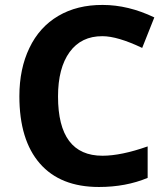

<svg xmlns="http://www.w3.org/2000/svg" viewBox="-20 -744 677 774"><path d="M393.1 -598.1Q307.6 -598.6 260.7 -534.2Q213.9 -469.7 213.9 -355Q213.9 -116.2 393.1 -116.2Q468.3 -116.2 575.2 -153.8V-26.9Q487.3 9.8 378.9 9.8Q223.1 9.8 140.6 -85Q58.1 -179.7 58.1 -356Q58.1 -466.8 98.6 -550.8Q138.7 -634.8 214.8 -679.7Q291 -724.6 394 -724.1Q497.1 -724.1 602.1 -673.8L553.2 -550.8Q453.6 -598.1 393.1 -598.1Z"/></svg>

Font: NotoSans-Bold
Style: Bold
Weight: 700
Designer: Monotype Design team
Foundry: Monotype Imaging Inc.
Version: Version 1.04